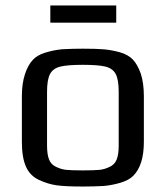

<svg xmlns="http://www.w3.org/2000/svg" viewBox="-20 -672 608 702"><path d="M164 -652H405V-589H164ZM123 -14Q90 -29 75 -62.5Q60 -96 60 -153V-321Q60 -366 71 -400Q82 -434 100 -453Q115 -470 145.5 -479.5Q176 -489 208 -492Q244 -494 283 -494Q335 -494 361.5 -491.5Q388 -489 418 -481Q449 -472 466 -454Q483 -436 495 -402Q506 -367 506 -321V-153Q506 -68 467 -29Q451 -13 421 -4Q391 5 359 8Q321 10 283 10Q219 10 187 5.5Q155 1 123 -14ZM381 -62Q399 -70 406.5 -88.5Q414 -107 414 -140V-336Q414 -381 403 -401.5Q392 -422 365.5 -428.5Q339 -435 283 -435Q227 -435 200.5 -428.5Q174 -422 163 -401.5Q152 -381 152 -336V-140Q152 -107 159.5 -88.5Q167 -70 185 -62Q203 -53 222 -51Q241 -49 283 -49Q325 -49 344 -51Q363 -53 381 -62Z"/></svg>

Font: Play
Style: Regular
Weight: 400
Designer: Jonas Hecksher (Cyrillic expansion: Cyreal)
Foundry: Jonas Hecksher, Playtype, e-types AS
Version: Version 2.101; ttfautohint (v1.5.65-e2d9)